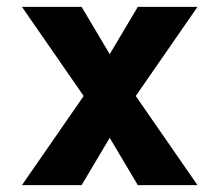

<svg xmlns="http://www.w3.org/2000/svg" viewBox="-20 -540 640 560"><path d="M44 0 224 -260 44 -520H218L300 -382L382 -520H556L376 -260L556 0H382L300 -138L218 0Z"/></svg>

Font: Iosevka Custom Heavy Extended
Style: Regular
Weight: 900
Width: 7
Monospace: yes
Designer: Belleve Invis
Foundry: Belleve Invis
Version: Version 11.2.4; ttfautohint (v1.8.4)